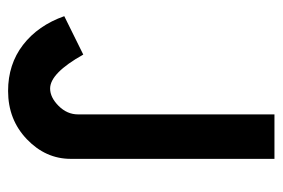

<svg xmlns="http://www.w3.org/2000/svg" viewBox="-132 -554 699 475"><g transform="rotate(90 217.5 -316.5)"><path d="M373 -142Q373 -80 324.5 -33.5Q276 13 205 13Q139 13 91 -24Q43 -61 20 -126L115 -173Q161 -91 199 -91Q221 -91 242 -112Q263 -133 263 -160V-646H373Z"/></g></svg>

Font: RailwayN12
Style: Semibold
Weight: 400
Version: 1999; 1.0, initial release  Kernus: V2.0